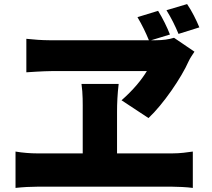

<svg xmlns="http://www.w3.org/2000/svg" viewBox="-20 -888 1040 940"><path d="M896 -868 795 -838C819 -799 837 -763 854 -722L956 -754C941 -790 920 -833 896 -868ZM932 -635 832 -703C806 -695 777 -691 744 -691H720L812 -719C798 -755 777 -798 754 -835L653 -804C676 -765 693 -730 709 -691H222C188 -691 144 -694 109 -698V-534C109 -534 193 -540 234 -540C308 -540 638 -540 699 -540C673 -497 633 -448 575 -397L707 -310C778 -376 868 -507 904 -589C911 -604 921 -618 932 -635ZM56 -146V32C92 28 131 26 163 26H823C848 26 894 28 924 32V-146C897 -142 862 -137 823 -137H553V-341C553 -380 555 -428 561 -477H379C386 -429 385 -380 385 -342V-137H163C130 -137 90 -140 56 -146Z"/></svg>

Font: Noto Sans CJK TC Black
Style: Regular
Weight: 900
Designer: Ryoko NISHIZUKA 西塚涼子 (kana, bopomofo & ideographs); Paul D. Hunt (Latin, Greek & Cyrillic); Sandoll Communications 산돌커뮤니
Foundry: Adobe
Version: Version 2.004;hotconv 1.0.118;makeotfexe 2.5.65603